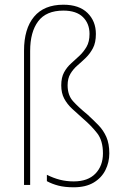

<svg xmlns="http://www.w3.org/2000/svg" viewBox="-20 -785 528 815"><path d="M387 -641Q387 -604 374.5 -580.5Q362 -557 344.5 -540Q327 -523 309 -507.5Q291 -492 279 -472Q267 -452 267 -423Q267 -381 290 -355.5Q313 -330 351 -299Q376 -276 397.5 -254Q419 -232 431.5 -203.5Q444 -175 444 -134Q444 -96 427.5 -63Q411 -30 377.5 -10Q344 10 293 10Q255 10 228 3Q201 -4 179 -16V-43Q207 -29 234.5 -22Q262 -15 293 -15Q353 -15 385 -48Q417 -81 417 -134Q417 -188 392.5 -219.5Q368 -251 333 -281Q308 -303 286.5 -323Q265 -343 252.5 -366.5Q240 -390 240 -423Q240 -456 252 -478Q264 -500 282 -516Q300 -532 317.5 -548.5Q335 -565 347.5 -586.5Q360 -608 360 -641Q360 -685 332 -712.5Q304 -740 249 -740Q176 -740 142 -694.5Q108 -649 108 -569V0H82V-570Q82 -663 124.5 -714Q167 -765 249 -765Q316 -765 351.5 -730Q387 -695 387 -641Z"/></svg>

Font: Noto Sans Myanmar SemiCondensed Thin
Style: Regular
Weight: 100
Width: 4
Designer: Monotype Design Team
Foundry: Monotype Imaging Inc.
Version: Version 2.107; ttfautohint (v1.8.4.7-5d5b)